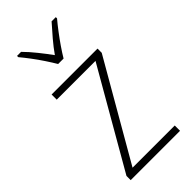

<svg xmlns="http://www.w3.org/2000/svg" viewBox="-241 -818 872 872"><g transform="rotate(-45 194.5 -382.0)"><path d="M353 0H36V-27L306 -496H57V-529H352V-502L82 -34H353ZM176 -606Q163 -628 144.5 -656Q126 -684 106 -710.5Q86 -737 70 -756V-764H96Q121 -739 147 -706.5Q173 -674 194 -645Q215 -675 240.5 -705Q266 -735 292 -764H319V-756Q302 -736 281.5 -709Q261 -682 242.5 -655Q224 -628 211 -606Z"/></g></svg>

Font: Noto Sans Arabic UI SmCn XLt
Style: Regular
Weight: 200
Width: 4
Designer: Monotype Design Team, Nadine Chahine and Nizar Qandah
Foundry: Monotype Imaging Inc.
Version: Version 2.010; ttfautohint (v1.8.4.7-5d5b)